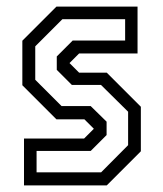

<svg xmlns="http://www.w3.org/2000/svg" viewBox="-20 -560 493 580"><path d="M52.5 0V-141.5H234L263.5 -171L235 -199.5H150.5L47.5 -302.5V-437L150.5 -540H395.5V-398.5H219L190 -369.5L219 -340.5H302.5L405.5 -237.5V-103L302.5 0ZM90.5 -39.5H285.5L367 -121.5V-222.5L285 -303.5H197L151.5 -349V-389.5L199.5 -437.5H358V-502H168.5L86.5 -420V-319L166 -239.5H254L302 -192.5V-152L254 -104H90.5Z"/></svg>

Font: Tourney Condensed
Style: Regular
Weight: 400
Width: 3
Designer: Tyler Finck
Foundry: Etcetera Type Co
Version: Version 1.010; ttfautohint (v1.8.3)